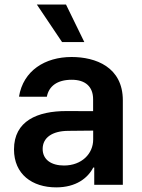

<svg xmlns="http://www.w3.org/2000/svg" viewBox="-20 -799 615 830"><path d="M223 11C308.6 11 359.7 -29.1 383.2 -74.9H387.4V0H511V-365.1C511 -509.2 393.5 -552.6 289.4 -552.6C174.7 -552.6 80.3 -493.6 62.1 -381L182.5 -380.7C191.1 -426.5 227.3 -454.2 290.1 -454.2C349.8 -454.2 382.5 -423.7 382.5 -370V-318.5L268.1 -318.9C141 -319.2 40.5 -275.9 40.5 -153.1C40.5 -45.8 119 11 223 11ZM139.2 -779.5 248.2 -617.2H344.5L265.3 -779.5ZM164.4 -155.2C164.4 -204.5 206.7 -232.6 273.4 -233.3L382.8 -234.4V-195.7C382.8 -134.9 333.8 -83.5 256.4 -83.5C202.8 -83.5 164.4 -108 164.4 -155.2Z"/></svg>

Font: Margiela Sans Semi Bold
Style: Regular
Weight: 600
Designer: Stefan Endress, Andreas Faust
Version: Version 1.100;FEAKit 1.0